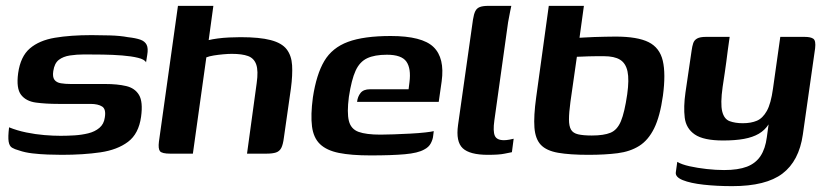

<svg xmlns="http://www.w3.org/2000/svg" viewBox="-20 -525 2826 656"><path d="M191 4Q170 4 143 3Q116 2 90.5 -1Q65 -4 45 -11Q30 -15 21 -20.5Q12 -26 9.5 -41.5Q7 -57 11 -90Q38 -79 69.5 -72.5Q101 -66 131.5 -63.5Q162 -61 187 -61Q210 -61 234.5 -62.5Q259 -64 281.5 -69.5Q304 -75 319.5 -88Q335 -101 338 -123Q343 -152 329 -161Q315 -170 289 -170H179Q137 -170 103 -174.5Q69 -179 52 -201Q35 -223 42 -275Q50 -332 82 -359.5Q114 -387 167.5 -396Q221 -405 293 -405Q320 -405 355.5 -404Q391 -403 417 -398Q444 -395 459.5 -389.5Q475 -384 481 -372Q487 -360 483 -337L479 -312Q474 -322 451.5 -327.5Q429 -333 397.5 -335.5Q366 -338 331.5 -338.5Q297 -339 268 -339Q242 -339 219 -335.5Q196 -332 181 -320.5Q166 -309 162 -282Q159 -262 166 -252.5Q173 -243 188 -240.5Q203 -238 222 -238H340Q381 -238 411 -231Q441 -224 455 -200.5Q469 -177 462 -126Q454 -68 417.5 -40.5Q381 -13 323 -4.5Q265 4 191 4Z M562 0Q533 0 526.5 -8.5Q520 -17 523 -41L588 -505H709L693 -388Q705 -391 723.5 -393.5Q742 -396 763 -397Q784 -398 802 -398Q867 -398 905 -388Q943 -378 959.5 -356.5Q976 -335 978 -302Q980 -269 974 -223L950 -55Q947 -31 941 -19.5Q935 -8 923 -4Q911 0 889 0H824L857 -241Q863 -283 855.5 -304.5Q848 -326 827.5 -333.5Q807 -341 772 -341Q760 -341 743 -339.5Q726 -338 710.5 -335.5Q695 -333 685 -329L639 0Z M1246 6Q1180 6 1138 -2.5Q1096 -11 1073.5 -32.5Q1051 -54 1046 -93Q1041 -132 1049 -192Q1061 -271 1088 -316.5Q1115 -362 1169 -382Q1223 -402 1315 -402Q1422 -402 1461 -364.5Q1500 -327 1489 -247L1479 -177H1200Q1202 -195 1212 -207.5Q1222 -220 1244 -220H1376L1379 -244Q1385 -291 1368.5 -314.5Q1352 -338 1302 -338Q1260 -338 1234.5 -326Q1209 -314 1195 -283.5Q1181 -253 1172 -194Q1165 -140 1172 -112Q1179 -84 1205 -74.5Q1231 -65 1280 -65Q1298 -65 1325.5 -66Q1353 -67 1382 -68.5Q1411 -70 1433 -72.5Q1455 -75 1462 -77L1460 -61Q1459 -49 1452 -35.5Q1445 -22 1429 -14Q1408 -2 1363 2Q1318 6 1246 6Z M1647 4Q1585 4 1561 -18.5Q1537 -41 1545 -98L1596 -458Q1599 -477 1604 -487Q1609 -497 1619.5 -501Q1630 -505 1649 -505H1727Q1726 -502 1723 -486Q1720 -470 1716 -449L1669 -113Q1664 -77 1670.5 -61.5Q1677 -46 1702 -46Q1710 -46 1721 -48Q1732 -50 1735 -51L1729 -5Q1722 -4 1704 0Q1686 4 1647 4Z M1991 4Q1927 4 1887 -3Q1847 -10 1828 -30Q1809 -50 1806 -89Q1803 -128 1812 -193L1855 -505H1975L1960 -396Q1965 -396 1978.5 -397Q1992 -398 2010 -398.5Q2028 -399 2047.5 -399.5Q2067 -400 2083 -400Q2158 -400 2196 -381Q2234 -362 2244.5 -317.5Q2255 -273 2245 -198Q2235 -127 2215 -86.5Q2195 -46 2164 -26.5Q2133 -7 2090 -1.5Q2047 4 1991 4ZM2002 -62Q2043 -62 2066 -71.5Q2089 -81 2101.5 -111Q2114 -141 2123 -203Q2130 -253 2124 -281Q2118 -309 2098.5 -321Q2079 -333 2043 -333Q2033 -333 2019 -333Q2005 -333 1991 -332.5Q1977 -332 1966 -331.5Q1955 -331 1951 -331L1929 -177Q1924 -140 1924 -117Q1924 -94 1931 -82Q1938 -70 1955.5 -66Q1973 -62 2002 -62Z M2482 111Q2429 111 2384 106Q2339 101 2313 90.5Q2287 80 2289 64L2294 28Q2309 37 2336 43Q2363 49 2394.5 52.5Q2426 56 2454 56Q2502 56 2532 44.5Q2562 33 2578.5 8Q2595 -17 2600 -56L2606 -100Q2593 -80 2572.5 -68Q2552 -56 2522 -50.5Q2492 -45 2451 -45Q2384 -45 2354 -65.5Q2324 -86 2319.5 -123Q2315 -160 2322 -209L2343 -352Q2345 -367 2348.5 -377.5Q2352 -388 2362 -393.5Q2372 -399 2392 -399H2473Q2469 -373 2466.5 -352.5Q2464 -332 2461.5 -313.5Q2459 -295 2456 -274.5Q2453 -254 2449 -228Q2441 -171 2447.5 -144.5Q2454 -118 2473 -111Q2492 -104 2518 -104Q2546 -104 2566 -112.5Q2586 -121 2600 -146Q2614 -171 2621 -222L2646 -399H2729Q2750 -399 2759 -392.5Q2768 -386 2765 -360L2723 -65Q2710 25 2653.5 68Q2597 111 2482 111Z"/></svg>

Font: Genos SemiBold
Style: Italic
Weight: 600
Italic angle: -8°
Version: Version 1.010